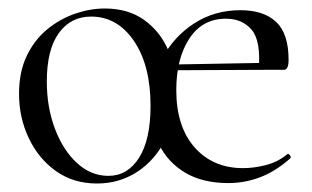

<svg xmlns="http://www.w3.org/2000/svg" viewBox="-20 -419 735 452"><path d="M208.4 13Q153.2 13 112.1 -16Q71 -45 47.9 -93.5Q24.8 -142 24.8 -198Q24.8 -250 43.2 -288Q61.6 -326 91.8 -350.5Q122 -375 157.4 -387Q192.8 -399 226.6 -399Q281.3 -399 318.7 -372.5Q356.2 -346 375.6 -302Q395 -258 395 -207Q395 -141 370.1 -91.5Q345.3 -42 303.1 -14.5Q261 13 208.4 13ZM235.4 -5Q280.2 -5 307.3 -47.5Q334.4 -90 334.4 -170Q334.4 -265 295.4 -322.5Q256.3 -380 194.4 -380Q146.6 -380 118.4 -341Q90.2 -302 90.2 -227Q90.2 -167 109.1 -116.5Q128 -66 160.9 -35.5Q193.8 -5 235.4 -5ZM517.8 12Q457 12 416 -12.5Q374.9 -37 354.7 -78.5Q334.4 -120 334.4 -170Q334.4 -230 361.8 -281.5Q389.2 -333 437.2 -364Q485.2 -395 546 -395Q600.6 -395 630 -367.5Q659.4 -340 659.4 -278Q659.4 -254.6 648.2 -254.6H589Q594.6 -323.2 572.3 -349.1Q550.1 -375 512 -375Q456.2 -375 425.6 -328Q395 -281 395 -207Q395 -120.8 438.2 -72Q481.4 -23.2 552.2 -23.2Q578.3 -23.2 606.4 -30.5Q634.5 -37.8 656.6 -56.2Q658.8 -58.2 662.3 -53.8Q665.8 -49.4 663.6 -46.4Q628 -15 591.8 -1.5Q555.6 12 517.8 12ZM380.2 -253.6 379.2 -267 601 -271V-254.6Z"/></svg>

Font: Cormorant Garamond Light
Style: Regular
Weight: 300
Designer: Christian Thalmann (Catharsis Fonts)
Foundry: Catharsis Fonts
Version: Version 4.001